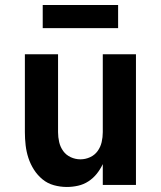

<svg xmlns="http://www.w3.org/2000/svg" viewBox="-20 -736 640 764"><path d="M246 8Q220 8 194.5 1Q169 -6 149 -22.5Q129 -39 115 -61Q101 -83 93 -107.5Q85 -132 82 -158Q79 -184 79 -210V-520H211V-210Q211 -190 215.5 -170.5Q220 -151 231.5 -135Q243 -119 261.5 -110.5Q280 -102 300 -102Q320 -102 338.5 -110.5Q357 -119 368.5 -135Q380 -151 384.5 -170.5Q389 -190 389 -210V-520H521V0H389V-83Q379 -62 365 -44.5Q351 -27 332 -14.5Q313 -2 290.5 3Q268 8 246 8ZM150 -624V-716H450V-624Z"/></svg>

Font: Iosevka Custom XBdEx
Style: Regular
Weight: 800
Width: 7
Monospace: yes
Designer: Belleve Invis
Foundry: Belleve Invis
Version: Version 11.2.4; ttfautohint (v1.8.4)